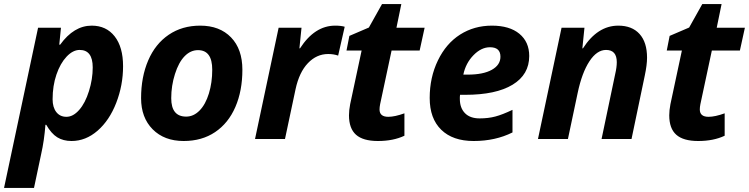

<svg xmlns="http://www.w3.org/2000/svg" viewBox="-53 -682 3675 942"><path d="M337.9 -437C380.5 -437 401.9 -408.4 401.9 -351.1C401.9 -313 395.8 -274.3 383.5 -235.1C371.3 -195.9 355.3 -165 335.4 -142.6C315.6 -120.1 294.8 -108.9 272.9 -108.9C251.8 -108.9 235.2 -116.7 223.1 -132.3C211.1 -147.9 205.1 -168.8 205.1 -194.8C205.1 -239.1 211.3 -279.5 223.9 -316.2C236.4 -352.8 253 -382.1 273.7 -404.1C294.4 -426 315.8 -437 337.9 -437ZM397 -556.2C338.7 -556.2 287.1 -525.1 242.2 -462.9H237.8L246.1 -545.9H133.8L-33.2 240.2H113.8L148.9 74.2C159 29.9 166 -18.1 169.9 -69.8H173.8C190.4 -40.9 208.5 -20.3 228 -8.3C247.6 3.7 270.8 9.8 297.9 9.8C344.4 9.8 387 -7.1 425.8 -40.8C464.5 -74.5 495 -120 517.3 -177.5C539.6 -234.9 550.8 -294.8 550.8 -356.9C550.8 -419.8 537 -468.7 509.5 -503.7C482 -538.7 444.5 -556.2 397 -556.2Z M1136.2 -339.8C1136.2 -407.2 1117.7 -460.1 1080.6 -498.5C1043.5 -536.9 993 -556.2 929.2 -556.2C870.3 -556.2 818.8 -541.3 774.9 -511.5C731 -481.7 697.3 -439.7 674.1 -385.5C650.8 -331.3 639.2 -269.5 639.2 -200.2C639.2 -136.7 658.1 -85.9 696 -47.6C734 -9.4 784.7 9.8 848.1 9.8C907.7 9.8 959.1 -4.8 1002.4 -33.9C1045.7 -63.1 1078.9 -104.2 1101.8 -157.2C1124.8 -210.3 1136.2 -271.2 1136.2 -339.8ZM988.3 -339.8C988.3 -297.9 982.8 -259 971.9 -223.4C961 -187.7 945.8 -159.9 926.3 -139.9C906.7 -119.9 884.8 -109.9 860.4 -109.9C811.5 -109.9 787.1 -140 787.1 -200.2C787.1 -240.9 793.2 -280.4 805.4 -318.8C817.6 -357.3 833.4 -386.4 852.8 -406.2C872.2 -426.1 894 -436 918.5 -436C965 -436 988.3 -404 988.3 -339.8Z M1591.3 -556.2C1524.3 -556.2 1466.8 -519 1418.9 -444.8H1416L1426.3 -545.9H1314L1198.2 0H1345.2L1397 -244.1C1409 -299.8 1429.3 -342.5 1457.8 -372.3C1486.2 -402.1 1519.4 -417 1557.1 -417C1575 -417 1591.3 -414.4 1606 -409.2L1638.2 -550.8C1626.1 -554.4 1610.5 -556.2 1591.3 -556.2Z M1852.1 -108.9C1823.4 -108.9 1809.1 -120.9 1809.1 -145C1809.1 -152.5 1810.1 -161.1 1812 -170.9L1868.2 -434.1H2005.9L2030.3 -545.9H1892.1L1916 -662.1H1821.3L1756.8 -546.9L1661.1 -505.9L1647 -434.1H1721.2L1665 -170.9C1661.1 -150.7 1659.2 -132.5 1659.2 -116.2C1659.2 -73.2 1670.7 -41.5 1693.6 -21C1716.6 -0.5 1752.4 9.8 1801.3 9.8C1851.7 9.8 1895 1.1 1931.2 -16.1V-126C1899.6 -114.6 1873.2 -108.9 1852.1 -108.9Z M2271 9.8C2342 9.8 2405.4 -4.2 2461.4 -32.2V-143.1C2428.5 -127.4 2400.6 -116.5 2377.4 -110.4C2354.3 -104.2 2328.6 -101.1 2300.3 -101.1C2269 -101.1 2245 -109.6 2228.3 -126.7C2211.5 -143.8 2203.1 -167.2 2203.1 -196.8V-206.5L2204.1 -216.8H2229C2329.9 -216.8 2407.6 -233.3 2461.9 -266.4C2516.3 -299.4 2543.5 -346.4 2543.5 -407.2C2543.5 -453.5 2527.3 -489.8 2495.1 -516.4C2462.9 -542.9 2418 -556.2 2360.4 -556.2C2302.4 -556.2 2250.5 -541.6 2204.6 -512.5C2158.7 -483.3 2122.3 -441 2095.5 -385.5C2068.6 -330 2055.2 -268.6 2055.2 -201.2C2055.2 -134.1 2074.1 -82.2 2111.8 -45.4C2149.6 -8.6 2202.6 9.8 2271 9.8ZM2351.1 -450.2C2385.3 -450.2 2402.3 -434.7 2402.3 -403.8C2402.3 -376.8 2388.3 -355.4 2360.1 -339.6C2331.9 -323.8 2292.6 -315.9 2242.2 -315.9H2220.2C2228 -353.4 2244.6 -385.1 2270 -411.1C2295.4 -437.2 2322.4 -450.2 2351.1 -450.2Z M3045.4 0 3110.4 -311C3117.8 -345.9 3121.6 -375.2 3121.6 -398.9C3121.6 -449.4 3109.3 -488.2 3084.7 -515.4C3060.1 -542.6 3025.4 -556.2 2980.5 -556.2C2912.4 -556.2 2854.7 -519 2807.1 -444.8H2804.2L2814.5 -545.9H2702.1L2586.4 0H2733.4L2781.2 -226.1C2795.2 -292.5 2814.5 -344.2 2838.9 -381.3C2863.3 -418.5 2890.5 -437 2920.4 -437C2955.6 -437 2973.1 -417 2973.1 -377C2973.1 -360.4 2970.5 -341 2965.3 -318.8L2898.4 0Z M3423.3 -108.9C3394.7 -108.9 3380.4 -120.9 3380.4 -145C3380.4 -152.5 3381.3 -161.1 3383.3 -170.9L3439.5 -434.1H3577.1L3601.6 -545.9H3463.4L3487.3 -662.1H3392.6L3328.1 -546.9L3232.4 -505.9L3218.3 -434.1H3292.5L3236.3 -170.9C3232.4 -150.7 3230.5 -132.5 3230.5 -116.2C3230.5 -73.2 3241.9 -41.5 3264.9 -21C3287.8 -0.5 3323.7 9.8 3372.6 9.8C3423 9.8 3466.3 1.1 3502.4 -16.1V-126C3470.9 -114.6 3444.5 -108.9 3423.3 -108.9Z"/></svg>

Font: OpenSans
Style: Bold Italic
Weight: 700
Italic angle: -12°
Foundry: Ascender Corporation
Version: Version 1.10; ttfautohint (v1.2) -l 8 -r 50 -G 200 -x 14 -D 